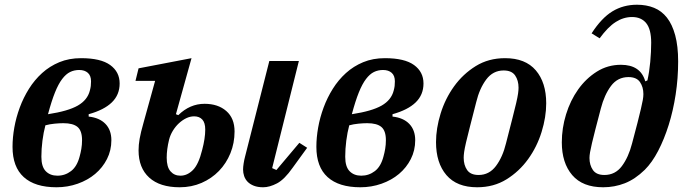

<svg xmlns="http://www.w3.org/2000/svg" viewBox="-20 -780 2909 812"><path d="M219 12Q128 12 80.5 -31Q33 -74 33 -159Q33 -198 40.5 -240.5Q48 -283 63.5 -325Q79 -367 102.5 -404.5Q126 -442 158 -471Q190 -500 231 -517Q272 -534 323 -534Q406 -534 446 -505Q486 -476 486 -427Q486 -379 453 -347Q420 -315 355 -297V-287Q401 -282 426 -256Q451 -230 451 -187Q451 -144 432.5 -107.5Q414 -71 382.5 -44.5Q351 -18 308.5 -3Q266 12 219 12ZM223 -37Q255 -37 280.5 -56.5Q306 -76 317 -119Q321 -133 324 -150.5Q327 -168 327 -187Q327 -227 308 -243Q289 -259 248 -259Q232 -259 211 -257Q190 -255 172 -250Q164 -220 159.5 -185Q155 -150 155 -117Q155 -75 173.5 -56Q192 -37 223 -37ZM315 -484Q294 -484 276.5 -475.5Q259 -467 243 -446Q227 -425 212.5 -389Q198 -353 183 -297Q268 -310 309 -333.5Q350 -357 360 -397Q363 -408 364 -416.5Q365 -425 365 -436Q365 -460 351.5 -472Q338 -484 315 -484Z M740 12Q656 12 611 -29Q566 -70 566 -144Q566 -167 570.5 -193Q575 -219 587 -261L636 -438H553L566 -491L790 -534L724 -297L734 -293Q783 -341 845 -341Q902 -341 937 -310.5Q972 -280 972 -224Q972 -175 954.5 -132Q937 -89 906 -57Q875 -25 832.5 -6.5Q790 12 740 12ZM1093 12Q1070 12 1053.5 5.5Q1037 -1 1027 -11.5Q1017 -22 1012.5 -35.5Q1008 -49 1008 -63Q1008 -74 1010.5 -89.5Q1013 -105 1016 -116L1119 -522H1244L1131 -69L1149 -61L1246 -176L1279 -155L1218 -71Q1183 -21 1151.5 -4.5Q1120 12 1093 12ZM743 -37Q772 -37 796 -61Q820 -85 835 -146Q848 -195 848 -232Q848 -261 835.5 -274.5Q823 -288 801 -288Q784 -288 767.5 -280Q751 -272 736.5 -258.5Q722 -245 711 -227Q700 -209 695 -189Q685 -148 685 -113Q685 -74 701 -55.5Q717 -37 743 -37Z M1504 12Q1413 12 1365.5 -31Q1318 -74 1318 -159Q1318 -198 1325.5 -240.5Q1333 -283 1348.5 -325Q1364 -367 1387.5 -404.5Q1411 -442 1443 -471Q1475 -500 1516 -517Q1557 -534 1608 -534Q1691 -534 1731 -505Q1771 -476 1771 -427Q1771 -379 1738 -347Q1705 -315 1640 -297V-287Q1686 -282 1711 -256Q1736 -230 1736 -187Q1736 -144 1717.5 -107.5Q1699 -71 1667.5 -44.5Q1636 -18 1593.5 -3Q1551 12 1504 12ZM1508 -37Q1540 -37 1565.5 -56.5Q1591 -76 1602 -119Q1606 -133 1609 -150.5Q1612 -168 1612 -187Q1612 -227 1593 -243Q1574 -259 1533 -259Q1517 -259 1496 -257Q1475 -255 1457 -250Q1449 -220 1444.5 -185Q1440 -150 1440 -117Q1440 -75 1458.5 -56Q1477 -37 1508 -37ZM1600 -484Q1579 -484 1561.5 -475.5Q1544 -467 1528 -446Q1512 -425 1497.5 -389Q1483 -353 1468 -297Q1553 -310 1594 -333.5Q1635 -357 1645 -397Q1648 -408 1649 -416.5Q1650 -425 1650 -436Q1650 -460 1636.5 -472Q1623 -484 1600 -484Z M2004 -40Q2049 -40 2077.5 -78Q2106 -116 2120 -174Q2136 -237 2146.5 -277.5Q2157 -318 2163 -344Q2169 -370 2171 -384.5Q2173 -399 2173 -409Q2173 -440 2158.5 -461Q2144 -482 2110 -482Q2065 -482 2036.5 -444Q2008 -406 1994 -348Q1978 -285 1967.5 -244.5Q1957 -204 1951 -178Q1945 -152 1943 -137.5Q1941 -123 1941 -113Q1941 -82 1955.5 -61Q1970 -40 2004 -40ZM1998 12Q1912 12 1868 -39.5Q1824 -91 1824 -179Q1824 -237 1843.5 -300Q1863 -363 1900.5 -415Q1938 -467 1992 -500.5Q2046 -534 2116 -534Q2202 -534 2246 -482.5Q2290 -431 2290 -343Q2290 -285 2270.5 -222Q2251 -159 2213.5 -107Q2176 -55 2122 -21.5Q2068 12 1998 12Z M2531 12Q2444 12 2400 -39.5Q2356 -91 2356 -178Q2356 -238 2374 -296.5Q2392 -355 2425 -401.5Q2458 -448 2504 -477Q2550 -506 2606 -506Q2689 -506 2709 -436L2718 -440Q2726 -475 2730 -518Q2734 -561 2734 -599Q2734 -656 2713 -682Q2692 -708 2653 -708Q2617 -708 2584 -687Q2551 -666 2516 -618L2482 -639Q2524 -704 2570 -732Q2616 -760 2674 -760Q2714 -760 2746 -747Q2778 -734 2800.5 -705.5Q2823 -677 2835.5 -631Q2848 -585 2848 -520Q2848 -449 2837.5 -380.5Q2827 -312 2808 -251.5Q2789 -191 2763.5 -142Q2738 -93 2707 -62Q2666 -22 2622.5 -5Q2579 12 2531 12ZM2536 -40Q2582 -40 2610 -77.5Q2638 -115 2653 -173Q2667 -225 2676 -260.5Q2685 -296 2690.5 -319.5Q2696 -343 2698.5 -357Q2701 -371 2701 -382Q2701 -412 2686.5 -433Q2672 -454 2638 -454Q2592 -454 2564 -416.5Q2536 -379 2521 -321Q2507 -268 2498 -233Q2489 -198 2483.5 -174.5Q2478 -151 2475.5 -136.5Q2473 -122 2473 -112Q2473 -82 2487.5 -61Q2502 -40 2536 -40Z"/></svg>

Font: IBM Plex Serif SemiBold
Style: Italic
Weight: 600
Italic angle: -14°
Designer: Mike Abbink, Paul van der Laan, Pieter van Rosmalen
Foundry: Bold Monday
Version: Version 2.5